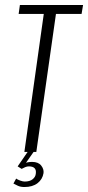

<svg xmlns="http://www.w3.org/2000/svg" viewBox="-20 -611 354 772"><path d="M78 0 156 -555H55L60 -591H314L308 -555H205L126 0ZM78 141Q63 141 52 136Q41 131 34 127L45 107Q50 111 61 115Q72 119 79 119Q100 119 111.5 109.5Q123 100 124 87Q128 58 96 58Q89 58 81.5 61Q74 64 67 68L51 58L91 0H115L80 50L75 48Q83 43 92 41.5Q101 40 109 40Q134 40 145.5 54.5Q157 69 155 85Q151 110 131 125.5Q111 141 78 141Z"/></svg>

Font: Alumni Sans Thin Light
Style: Italic
Weight: 300
Italic angle: -8°
Version: Version 1.016